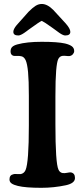

<svg xmlns="http://www.w3.org/2000/svg" viewBox="-20 -919 417 949"><path d="M136.2 -782.7Q130.4 -778.8 121.8 -772.5Q113.3 -766.1 109.4 -763.2Q105.5 -760.3 99.6 -756.3Q93.8 -752.4 90.6 -750.7Q87.4 -749 83.5 -747.1Q79.6 -745.1 76.4 -744.4Q73.2 -743.7 70.3 -743.7Q45.9 -743.7 45.9 -761.7Q45.9 -774.9 62 -794.4L121.6 -861.3Q141.6 -881.3 156.2 -890.4Q170.9 -899.4 186.5 -899.4Q213.9 -899.4 243.2 -870.1L304.7 -803.2Q327.6 -777.3 327.6 -761.7Q327.6 -743.7 302.7 -743.7Q299.8 -743.7 296.6 -744.4Q293.5 -745.1 289.6 -747.1Q285.6 -749 282.5 -750.7Q279.3 -752.4 273.7 -756.3Q268.1 -760.3 263.9 -763.4Q259.8 -766.6 251.5 -772.5Q243.2 -778.3 237.3 -782.7Q199.2 -810.1 186.5 -815.9Q174.8 -811 136.2 -782.7ZM122.6 -298.3V-445.8Q122.6 -521 118.7 -562.7Q114.7 -604.5 106.7 -621.6Q98.6 -638.7 84.5 -641.1Q75.7 -643.1 63 -642.6Q50.3 -642.1 46.9 -643.1Q32.2 -647 32.2 -664.6Q32.2 -679.2 40.3 -687Q48.3 -694.8 66.4 -699.7Q112.8 -712.4 186 -712.4Q264.2 -712.4 301.3 -704.1Q323.7 -698.7 335.2 -690.2Q346.7 -681.6 346.7 -666.5Q346.7 -658.7 340.6 -651.4Q334.5 -644 324.7 -642.1Q318.4 -641.1 307.4 -642.6Q296.4 -644 287.1 -642.6Q274.4 -640.1 267.8 -626.7Q261.2 -613.3 257.6 -570.1Q253.9 -526.9 253.9 -442.4V-305.2Q253.9 -112.3 269 -80.6Q275.4 -65.9 290 -63.5Q299.8 -62.5 311.8 -64.9Q323.7 -67.4 330.1 -66.9Q350.6 -63.5 350.6 -39.1Q350.6 -13.2 305.7 -3.4Q246.1 9.3 184.1 9.3Q106 9.3 68.4 0Q47.9 -4.9 37.4 -12.2Q26.9 -19.5 26.9 -32.2Q26.9 -53.7 45.4 -57.6Q48.8 -59.6 63 -58.8Q77.1 -58.1 83 -58.6Q99.6 -62.5 106.4 -78.6Q122.6 -116.7 122.6 -298.3Z"/></svg>

Font: Cooper* SemiBold
Style: Regular
Weight: 600
Designer: Owen Earl
Foundry: indestructible type*
Version: Version 0.001